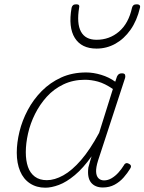

<svg xmlns="http://www.w3.org/2000/svg" viewBox="-20 -856 672 893"><path d="M191 17Q150 17 119.5 -3Q89 -23 73.5 -60Q58 -97 58 -146Q58 -192 70.5 -243.5Q83 -295 109 -344Q135 -393 174 -432.5Q213 -472 264.5 -495.5Q316 -519 381 -519Q414 -519 450.5 -508Q487 -497 516 -476L524 -500Q528 -508 533 -511.5Q538 -515 547 -515Q559 -515 561.5 -508.5Q564 -502 562 -494L436 -109Q426 -77 427 -57Q428 -37 438 -27Q448 -17 464 -17Q482 -17 499 -27Q516 -37 530.5 -53Q545 -69 556 -87Q559 -94 565 -96.5Q571 -99 580 -94Q588 -90 589 -84Q590 -78 585 -71Q573 -51 555 -30.5Q537 -10 513 3Q489 16 458 16Q440 16 426 10Q412 4 403 -7.5Q394 -19 391 -36.5Q388 -54 391 -77Q394 -90 398 -103Q402 -116 406 -129Q367 -74 328 -41.5Q289 -9 254 4Q219 17 191 17ZM100 -148Q100 -109 110 -80Q120 -51 142 -34.5Q164 -18 198 -18Q234 -18 274.5 -40.5Q315 -63 357 -111.5Q399 -160 441 -238L505 -442Q467 -468 435.5 -476.5Q404 -485 375 -485Q320 -485 275 -463.5Q230 -442 197.5 -406Q165 -370 143 -326Q121 -282 110.5 -235.5Q100 -189 100 -148ZM429 -630Q359 -630 328 -679.5Q297 -729 313 -820Q315 -828 320 -832Q325 -836 335 -836Q344 -836 347 -832Q350 -828 348 -820Q336 -747 356.5 -709Q377 -671 429 -671Q489 -671 533.5 -709Q578 -747 594 -820Q596 -828 601 -832Q606 -836 617 -836Q625 -836 629 -832Q633 -828 631 -820Q617 -760 587 -717.5Q557 -675 516.5 -652.5Q476 -630 429 -630Z"/></svg>

Font: Playwrite BE VLG Thin
Style: Regular
Weight: 250
Designer: Veronika Burian, José Scaglione
Foundry: TypeTogether
Version: Version 1.002